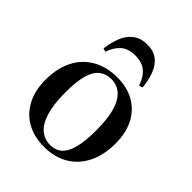

<svg xmlns="http://www.w3.org/2000/svg" viewBox="-217 -890 1028 1028"><g transform="rotate(45 297.5 -375.5)"><path d="M293 14Q217 14 161.5 -17Q106 -48 75 -106.5Q44 -165 44 -245Q44 -334 76.5 -397Q109 -460 168.5 -493.5Q228 -527 308 -527Q381 -527 435.5 -496.5Q490 -466 520.5 -408.5Q551 -351 551 -270Q551 -183 519.5 -119Q488 -55 429.5 -20.5Q371 14 293 14ZM309 -16Q348 -16 374.5 -39Q401 -62 414.5 -112.5Q428 -163 428 -246Q428 -313 418.5 -361Q409 -409 391 -439Q373 -469 348 -483.5Q323 -498 291 -498Q251 -498 223 -476Q195 -454 181 -405Q167 -356 167 -275Q167 -184 184.5 -126.5Q202 -69 234 -42.5Q266 -16 309 -16ZM297 -765Q346 -765 376 -740.5Q406 -716 421 -675.5Q436 -635 441 -584L420 -578Q409 -612 391.5 -634.5Q374 -657 350 -667.5Q326 -678 292 -678Q240 -678 210 -651.5Q180 -625 165 -579L145 -584Q151 -632 167 -673.5Q183 -715 215 -740Q247 -765 297 -765Z"/></g></svg>

Font: Literata 60pt Medium
Style: Regular
Weight: 500
Designer: Latin by Veronika Burian and Jose Scaglione. Greek by Irene Vlachou. Cyrillic by Vera Evstafieva.
Foundry: TypeTogether
Version: Version 3.103;gftools[0.9.29]